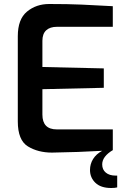

<svg xmlns="http://www.w3.org/2000/svg" viewBox="-20 -758 634 960"><path d="M566 120V179Q555 182 536 182Q484 182 457 156Q430 130 430 92Q430 62 445.5 37Q461 12 491 -4Q374 3 240 5Q170 5 119.5 -26Q69 -57 69 -151V-577Q69 -662 115 -700Q161 -738 226 -738Q320 -738 388 -735Q456 -732 544 -727V-624H265Q230 -624 211 -606.5Q192 -589 192 -554V-423L499 -416V-319L192 -312V-185Q192 -111 264 -111H544V-8H545Q491 24 491 64Q491 90 509 105Q527 120 558 120Z"/></svg>

Font: Exo SemiBold
Style: Regular
Weight: 600
Designer: Natanael Gama
Foundry: Natanael Gama
Version: Version 1.500